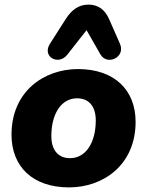

<svg xmlns="http://www.w3.org/2000/svg" viewBox="-20 -803 639 834"><path d="M280 11C428 11 569 -86 569 -274C569 -412 477 -503 319 -503C171 -503 30 -406 30 -218C30 -80 121 11 280 11ZM284 -116C233 -116 203 -151 203 -212C203 -307 245 -376 315 -376C366 -376 396 -341 396 -280C396 -185 354 -116 284 -116ZM501 -613 453 -722C435 -762 405 -783 364 -783C322 -783 291 -760 266 -721L197 -613C161 -556 234 -517 272 -565L356 -672L416 -567C445 -516 527 -554 501 -613Z"/></svg>

Font: SN Pro Heavy
Style: Italic
Weight: 800
Italic angle: -9°
Designer: Tobias Whetton
Foundry: Supernotes
Version: Version 1.001;Glyphs 3.2 (3249)